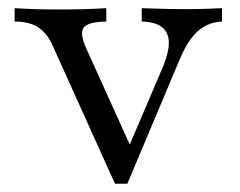

<svg xmlns="http://www.w3.org/2000/svg" viewBox="-20 -435 578 463"><path d="M257.3 8.1 104 -331.5Q91.1 -357.3 70.2 -370.2Q49.2 -383.1 15.3 -383.1V-415.3Q41.9 -413.7 66.9 -412.9Q91.9 -412.1 122.6 -412.1Q153.2 -412.1 181.9 -412.9Q210.5 -413.7 236.3 -415.3V-383.1Q191.9 -382.3 181.9 -368.5Q171.8 -354.8 187.1 -320.2L299.2 -72.6L286.3 -71L373.4 -275Q387.9 -310.5 387.1 -333.9Q386.3 -357.3 370.2 -369.8Q354 -382.3 321.8 -383.1V-415.3Q343.5 -414.5 360.1 -414.1Q376.6 -413.7 391.9 -413.3Q407.3 -412.9 425.8 -412.9Q453.2 -412.9 475.8 -413.7Q498.4 -414.5 515.3 -415.3V-383.1Q481.5 -381.5 457.3 -360.1Q433.1 -338.7 413.7 -292.7L287.1 8.1Z"/></svg>

Font: Playfair 12pt Light
Style: Regular
Weight: 300
Designer: Claus Eggers Sørensen
Foundry: Claus Eggers Sørensen
Version: Version 2.000;gftools[0.9.28]